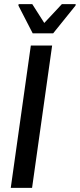

<svg xmlns="http://www.w3.org/2000/svg" viewBox="-20 -908 386 928"><path d="M32 0ZM32 0 129 -688H232L135 0ZM138 -747 69 -881 70 -888H136L194 -797L279 -888H346L345 -881L237 -747Z"/></svg>

Font: Assailand Medium
Style: Italic
Weight: 500
Italic angle: -8°
Designer: Hector Gatti with collaboration of the Omnibus-Type team
Foundry: Omnibus-Type
Version: Version 0.072;October 19, 2019;FontCreator 12.0.0.2547 64-bi